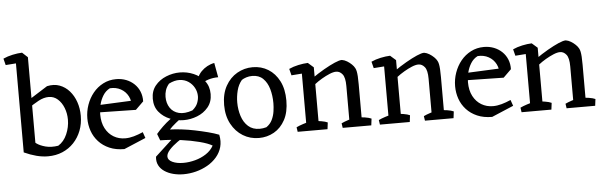

<svg xmlns="http://www.w3.org/2000/svg" viewBox="-76 -938 4321 1372"><g transform="rotate(-5 2084.5 -252.0)"><path d="M237 19Q197 19 154.5 8Q112 -3 66 -24L128 -113Q136 -99 160.5 -81Q185 -63 225 -52.5Q265 -42 316 -50Q357 -75 379 -125.5Q401 -176 401 -230Q401 -275 385.5 -314.5Q370 -354 342.5 -378.5Q315 -403 278 -403Q242 -403 203.5 -382Q165 -361 127 -334L118 -383L273 -481Q323 -492 363.5 -477Q404 -462 433.5 -428.5Q463 -395 479 -349Q495 -303 495 -250Q495 -192 476 -143Q457 -94 422.5 -57.5Q388 -21 341 -1Q294 19 237 19ZM66 -24V-698L116 -735L155 -699V-47ZM-8 -657 -20 -704Q10 -718 47.5 -726Q85 -734 116 -735L129 -710L85 -664Z M785 15Q724 15 678 -5Q632 -25 601 -59Q570 -93 555 -136Q540 -179 540 -226Q540 -276 556.5 -323Q573 -370 603 -407Q633 -444 675.5 -466Q718 -488 769 -488Q808 -488 841 -475Q874 -462 898.5 -438.5Q923 -415 936 -383Q949 -351 948 -313L863 -278Q868 -322 850 -357Q832 -392 797.5 -411Q763 -430 719 -427Q688 -411 669.5 -381Q651 -351 642.5 -316Q634 -281 634 -247Q634 -188 656 -146.5Q678 -105 715 -83Q752 -61 798 -61Q828 -61 860 -70Q892 -79 926 -94L941 -51ZM891 -257 626 -262V-314L937 -328L948 -313Z M1191 231Q1152 231 1117 222Q1082 213 1055 195Q1028 177 1014.5 150.5Q1001 124 1005 89L1158 -52L1241 -49Q1204 -29 1168.5 -4Q1133 21 1109.5 47Q1086 73 1086 95Q1086 120 1117.5 135Q1149 150 1197 150Q1238 150 1281 138.5Q1324 127 1360 103.5Q1396 80 1415 45Q1385 27 1325.5 11.5Q1266 -4 1192.5 -14Q1119 -24 1045 -25L1027 -72Q1047 -96 1073.5 -121.5Q1100 -147 1128 -168Q1156 -189 1178 -199L1226 -183Q1198 -164 1168.5 -140Q1139 -116 1121 -96Q1157 -95 1203.5 -89.5Q1250 -84 1298.5 -74Q1347 -64 1391.5 -52.5Q1436 -41 1469 -28Q1479 20 1468 60Q1457 100 1429.5 132Q1402 164 1363.5 186Q1325 208 1280.5 219.5Q1236 231 1191 231ZM1226 -154Q1177 -154 1129 -173Q1081 -192 1049.5 -230Q1018 -268 1018 -325Q1018 -381 1049 -419Q1080 -457 1128 -476.5Q1176 -496 1226 -496Q1278 -496 1325 -476Q1372 -456 1402.5 -417.5Q1433 -379 1433 -323Q1433 -267 1401.5 -229Q1370 -191 1322.5 -172.5Q1275 -154 1226 -154ZM1293 -218Q1321 -241 1331 -267Q1341 -293 1341 -316Q1341 -348 1325.5 -376.5Q1310 -405 1283 -423Q1256 -441 1220 -442.5Q1184 -444 1143 -423Q1124 -400 1117 -377Q1110 -354 1110 -331Q1110 -285 1132 -252Q1154 -219 1195 -208.5Q1236 -198 1293 -218ZM1341 -386Q1342 -419 1353.5 -445.5Q1365 -472 1384 -491.5Q1403 -511 1427 -524Q1451 -537 1478 -542L1497 -438Q1421 -438 1365 -396Z M1750 20Q1687 20 1635.5 -11.5Q1584 -43 1553 -100.5Q1522 -158 1522 -236Q1522 -316 1553.5 -372.5Q1585 -429 1636.5 -458.5Q1688 -488 1748 -488Q1810 -488 1859.5 -457.5Q1909 -427 1938.5 -369.5Q1968 -312 1968 -230Q1968 -147 1938 -91.5Q1908 -36 1858.5 -8Q1809 20 1750 20ZM1761 -45Q1784 -45 1809 -52Q1837 -71 1851 -100Q1865 -129 1869.5 -161Q1874 -193 1874 -219Q1874 -274 1860.5 -321Q1847 -368 1817.5 -397Q1788 -426 1740 -426Q1717 -426 1697 -419.5Q1677 -413 1664 -404Q1638 -373 1627.5 -330.5Q1617 -288 1617 -247Q1617 -195 1632 -148.5Q1647 -102 1679 -73.5Q1711 -45 1761 -45Z M2095 0V-447L2144 -484L2184 -449V0ZM2404 0V-296Q2404 -357 2385 -380.5Q2366 -404 2340 -404Q2320 -404 2292.5 -392.5Q2265 -381 2236 -364Q2207 -347 2183 -328L2165 -370Q2212 -403 2256.5 -428.5Q2301 -454 2335.5 -469Q2370 -484 2388 -484Q2407 -481 2425 -470Q2443 -459 2457.5 -445Q2472 -431 2479 -417Q2484 -408 2487 -394Q2490 -380 2491.5 -357.5Q2493 -335 2493 -300V0ZM2020 -406 2008 -453Q2038 -467 2075.5 -475Q2113 -483 2144 -484L2157 -459L2113 -413ZM2029 0 2024 -33Q2042 -42 2072.5 -52Q2103 -62 2122 -67L2108 0ZM2150 0 2151 -67Q2177 -65 2204.5 -60.5Q2232 -56 2249 -48L2243 0ZM2352 0 2347 -33Q2365 -42 2395.5 -52Q2426 -62 2445 -67L2431 0ZM2460 0 2461 -67Q2487 -65 2516.5 -60.5Q2546 -56 2563 -48L2557 0Z M2685 0V-447L2734 -484L2774 -449V0ZM2994 0V-296Q2994 -357 2975 -380.5Q2956 -404 2930 -404Q2910 -404 2882.5 -392.5Q2855 -381 2826 -364Q2797 -347 2773 -328L2755 -370Q2802 -403 2846.5 -428.5Q2891 -454 2925.5 -469Q2960 -484 2978 -484Q2997 -481 3015 -470Q3033 -459 3047.5 -445Q3062 -431 3069 -417Q3074 -408 3077 -394Q3080 -380 3081.5 -357.5Q3083 -335 3083 -300V0ZM2610 -406 2598 -453Q2628 -467 2665.5 -475Q2703 -483 2734 -484L2747 -459L2703 -413ZM2619 0 2614 -33Q2632 -42 2662.5 -52Q2693 -62 2712 -67L2698 0ZM2740 0 2741 -67Q2767 -65 2794.5 -60.5Q2822 -56 2839 -48L2833 0ZM2942 0 2937 -33Q2955 -42 2985.5 -52Q3016 -62 3035 -67L3021 0ZM3050 0 3051 -67Q3077 -65 3106.5 -60.5Q3136 -56 3153 -48L3147 0Z M3423 15Q3362 15 3316 -5Q3270 -25 3239 -59Q3208 -93 3193 -136Q3178 -179 3178 -226Q3178 -276 3194.5 -323Q3211 -370 3241 -407Q3271 -444 3313.5 -466Q3356 -488 3407 -488Q3446 -488 3479 -475Q3512 -462 3536.5 -438.5Q3561 -415 3574 -383Q3587 -351 3586 -313L3501 -278Q3506 -322 3488 -357Q3470 -392 3435.5 -411Q3401 -430 3357 -427Q3326 -411 3307.5 -381Q3289 -351 3280.5 -316Q3272 -281 3272 -247Q3272 -188 3294 -146.5Q3316 -105 3353 -83Q3390 -61 3436 -61Q3466 -61 3498 -70Q3530 -79 3564 -94L3579 -51ZM3529 -257 3264 -262V-314L3575 -328L3586 -313Z M3701 0V-447L3750 -484L3790 -449V0ZM4010 0V-296Q4010 -357 3991 -380.5Q3972 -404 3946 -404Q3926 -404 3898.5 -392.5Q3871 -381 3842 -364Q3813 -347 3789 -328L3771 -370Q3818 -403 3862.5 -428.5Q3907 -454 3941.5 -469Q3976 -484 3994 -484Q4013 -481 4031 -470Q4049 -459 4063.5 -445Q4078 -431 4085 -417Q4090 -408 4093 -394Q4096 -380 4097.5 -357.5Q4099 -335 4099 -300V0ZM3626 -406 3614 -453Q3644 -467 3681.5 -475Q3719 -483 3750 -484L3763 -459L3719 -413ZM3635 0 3630 -33Q3648 -42 3678.5 -52Q3709 -62 3728 -67L3714 0ZM3756 0 3757 -67Q3783 -65 3810.5 -60.5Q3838 -56 3855 -48L3849 0ZM3958 0 3953 -33Q3971 -42 4001.5 -52Q4032 -62 4051 -67L4037 0ZM4066 0 4067 -67Q4093 -65 4122.5 -60.5Q4152 -56 4169 -48L4163 0Z"/></g></svg>

Font: Eczar
Style: Regular
Weight: 400
Designer: Vaibhav Singh
Foundry: Rosetta Type Foundry
Version: Version 2.000